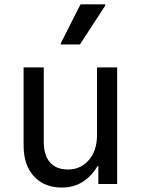

<svg xmlns="http://www.w3.org/2000/svg" viewBox="-20 -826 640 862"><path d="M257.5 16Q179 16 132.5 -34.2Q86 -84.5 86 -173V-523.5H176.5V-189Q176.5 -128.5 204.5 -96.8Q232.5 -65 285.5 -65Q342 -65 378.8 -107.5Q415.5 -150 415.5 -219.5V-523.5H506V0H421.5V-80.5H418Q392.5 -36.5 352.2 -10.2Q312 16 257.5 16ZM253 -626.5V-632L341.5 -806.5H452.5V-801L339 -626.5Z"/></svg>

Font: Google Sans Code
Style: Regular
Weight: 400
Monospace: yes
Designer: Google Sans Code Authors
Foundry: Google LLC
Version: Version 6.000